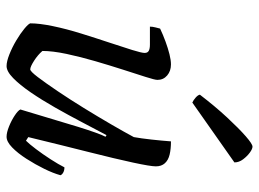

<svg xmlns="http://www.w3.org/2000/svg" viewBox="-122 -666 788 584"><g transform="rotate(90 272.0 -374.0)"><path d="M181 0Q167 0 145.5 -8.5Q124 -17 103 -29.5Q82 -42 67.5 -54Q53 -66 51 -72Q51 -100 59.5 -141Q68 -182 82 -227Q96 -272 109.5 -312.5Q123 -353 132 -382Q141 -411 141 -420Q141 -429 134.5 -432.5Q128 -436 116 -436H61Q61 -444 63.5 -453.5Q66 -463 67 -467Q86 -476 106.5 -483.5Q127 -491 145 -495.5Q163 -500 176 -500Q196 -500 209.5 -488.5Q223 -477 223 -459Q223 -451 214 -423Q205 -395 192 -354.5Q179 -314 166 -269.5Q153 -225 144 -182.5Q135 -140 135 -109Q147 -95 165 -83.5Q183 -72 191 -72Q197 -72 214.5 -95Q232 -118 257 -155Q282 -192 308.5 -235Q335 -278 358.5 -318.5Q382 -359 397 -387Q401 -409 404.5 -441Q408 -473 410 -500Q433 -500 450 -496Q467 -492 476.5 -481.5Q486 -471 486 -454Q486 -438 474.5 -384.5Q463 -331 442.5 -250Q422 -169 397 -66L408 -59Q418 -69 433.5 -89.5Q449 -110 464.5 -134Q480 -158 489 -176Q498 -176 504.5 -172.5Q511 -169 513 -164Q507 -142 493.5 -114.5Q480 -87 463 -60.5Q446 -34 428.5 -17Q411 0 396 0Q383 0 364.5 -7.5Q346 -15 331 -25Q316 -35 313 -42L366 -218Q375 -247 383 -269.5Q391 -292 396 -301L391 -304Q373 -270 351.5 -229Q330 -188 307 -147.5Q284 -107 261 -73.5Q238 -40 217.5 -20Q197 0 181 0ZM292 -565Q285 -568 277 -575Q269 -582 268 -588Q304 -635 337.5 -671Q371 -707 394.5 -727.5Q418 -748 426 -748Q433 -748 444 -740Q455 -732 464.5 -719.5Q474 -707 474 -693Z"/></g></svg>

Font: Texturina Medium 12pt Light
Style: Italic
Weight: 300
Italic angle: -11°
Version: Version 1.002